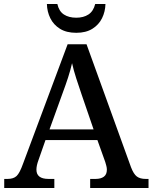

<svg xmlns="http://www.w3.org/2000/svg" viewBox="-20 -934 758 954"><path d="M1 0V-45H18Q47 -45 62.5 -59.5Q78 -74 95 -122L316 -714H410L631 -103Q644 -69 660 -57Q676 -45 704 -45H718V0H428V-45H455Q481 -45 496 -56Q511 -67 511 -91Q511 -100 508.5 -109.5Q506 -119 503 -129L464 -238H206L171 -138Q161 -111 161 -91Q161 -45 221 -45H250V0ZM226 -291H445L386 -463Q372 -504 359 -544Q346 -584 338 -620Q330 -585 318.5 -549.5Q307 -514 291 -471ZM359 -771Q310 -771 278 -791Q246 -811 230 -843.5Q214 -876 213 -914H265Q273 -878 297.5 -862Q322 -846 359 -846Q395 -846 419.5 -862Q444 -878 453 -914H504Q503 -876 487 -843.5Q471 -811 439 -791Q407 -771 359 -771Z"/></svg>

Font: Noto Serif Hentaigana Medium
Style: Regular
Weight: 500
Designer: Kazuhiro Yamada
Foundry: nipponia
Version: Version 1.000; ttfautohint (v1.8.4.7-5d5b)